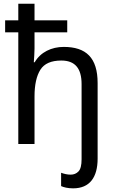

<svg xmlns="http://www.w3.org/2000/svg" viewBox="-20 -780 624 1040"><path d="M376 240.2C466.3 240.2 508.8 180.2 508.8 79.1V-330.1C508.8 -467.3 446.3 -525.9 325.2 -525.9C259.3 -525.9 199.7 -497.6 168 -442.9H163.1C164.6 -465.8 167 -491.7 167 -517.1V-605H344.2V-669.9H167V-759.8H79.1V-669.9H7.8V-605H79.1V0H167V-257.8C167 -320.8 177.7 -368.7 198.7 -402.3C219.7 -435.5 257.3 -452.1 312 -452.1C386.7 -452.1 421.9 -409.7 421.9 -324.2V83C421.9 114.7 416.5 136.7 405.3 148.4C394 160.2 379.9 166 362.8 166C343.3 166 327.1 161.6 311 155.8V228C325.2 234.4 346.7 240.2 376 240.2Z"/></svg>

Font: Avrile Sans
Style: Regular
Weight: 400
Designer: Monotype Design Team, Google (font), Stefan Peev (BGR Cyrillic), Cristiano Sobral (main changes)
Foundry: The Avrile Sans Project Authors
Version: Version 3.110